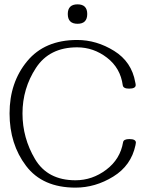

<svg xmlns="http://www.w3.org/2000/svg" viewBox="-20 -860 676 892"><path d="M340.3 -749.5Q294.9 -749.5 294.9 -794.9Q294.9 -839.8 340.3 -839.8Q385.3 -839.8 385.3 -794.9Q385.3 -749.5 340.3 -749.5ZM611.3 -197.3Q611.3 -194.3 609.4 -185.5Q589.4 -90.8 506.1 -39.6Q422.9 11.7 330.6 11.7Q177.7 11.7 101.1 -89.4Q24.4 -190.4 24.4 -333Q24.4 -476.6 106 -575.4Q187.5 -674.3 338.4 -674.3Q428.7 -674.3 510.3 -623.5Q591.8 -572.8 608.4 -477.5Q610.4 -469.7 610.4 -464.8Q610.4 -448.2 579.6 -448.2Q552.7 -448.2 550.3 -463.9Q539.6 -543.9 477.1 -592Q414.6 -640.1 338.4 -640.1Q209.5 -640.1 147 -544.4Q84.5 -448.7 84.5 -333Q84.5 -219.2 142.8 -120.8Q201.2 -22.5 330.6 -22.5Q408.7 -22.5 473.6 -71.5Q538.6 -120.6 551.8 -199.2Q554.2 -213.9 581.1 -213.9Q611.3 -213.9 611.3 -197.3Z"/></svg>

Font: Gayathri Thin
Style: Regular
Weight: 100
Designer: Binoy Dominic <binoy.domenic@gmail.com>
Foundry: SMC
Version: Version 1.000